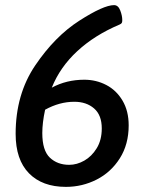

<svg xmlns="http://www.w3.org/2000/svg" viewBox="-20 -723 575 749"><path d="M41 -201Q41 -355 117.5 -468Q194 -581 289 -642Q384 -703 425 -703Q441 -703 449 -682.5Q457 -662 457 -644Q457 -637 455 -633.5Q453 -630 446 -627Q349 -586 281.5 -523.5Q214 -461 182 -381Q239 -412 309 -412Q355 -412 394.5 -391.5Q434 -371 458 -330.5Q482 -290 482 -234Q482 -160 447.5 -105.5Q413 -51 357 -22.5Q301 6 237 6Q145 6 93 -47Q41 -100 41 -201ZM377 -222Q377 -274 347 -300Q317 -326 270 -326Q212 -326 156 -295Q145 -244 145 -204Q145 -136 174.5 -108Q204 -80 250 -80Q280 -80 309 -96.5Q338 -113 357.5 -145Q377 -177 377 -222Z"/></svg>

Font: Asap-MediumItalic
Style: Italic
Weight: 500
Italic angle: -6°
Designer: Pablo Cosgaya
Foundry: Omnibus-Type
Version: Version 2.000; ttfautohint (v1.8)